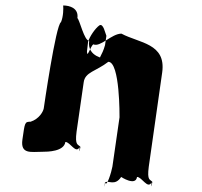

<svg xmlns="http://www.w3.org/2000/svg" viewBox="-20 -555 739 702"><path d="M134 0C155 0 214 -1 219 -36C237 -36 257 9 271 -17C271 -17 269 17 274 -18C266 -28 253 -21 260 -74L286 -254C291 -292 331 -294 376 -329C419 -329 417 -129 417 -126L391 54C388 72 369 136 364 110C364 110 360 147 365 112C376 103 400 127 423 92C423 92 476 127 481 92C499 92 520 138 534 112C534 112 532 145 537 110C529 100 517 107 524 54L573 -290C588 -397 489 -397 424 -432C388 -432 347 -381 321 -393C311 -386 298 -339 298 -367L302 -402C308 -422 328 -451 343 -462C358 -472 365 -432 369 -424L364 -390C353 -350 338 -342 350 -342C371 -342 297 -344 306 -406C288 -406 272 -480 263 -489C268 -525 235 -535 211 -535C212 -525 212 -495 203 -474C184 -465 140 -159 140 -159C138 -147 123 -120 92 -110C70 -110 71 -107 62 -45C54 10 94 0 134 0Z"/></svg>

Font: Hussar Przerywany
Style: Obl
Weight: 400
Foundry: Cannot Into Space Fonts
Version: Version 0.982